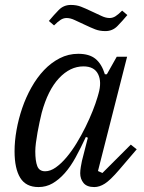

<svg xmlns="http://www.w3.org/2000/svg" viewBox="-20 -746 584 778"><path d="M136 12Q85 12 62 -25.5Q39 -63 39 -133Q39 -174 47 -219Q55 -264 70 -308Q85 -352 107.5 -392Q130 -432 158.5 -462Q187 -492 222 -510Q257 -528 297 -528Q342 -528 367 -507.5Q392 -487 405 -445H413L453 -516H495L377 -53L395 -45L510 -160L534 -141L463 -58Q427 -16 405 -2Q383 12 362 12Q332 12 318.5 -4.5Q305 -21 305 -44Q305 -55 307.5 -70Q310 -85 312 -94L336 -188L328 -191Q307 -146 286.5 -108.5Q266 -71 242.5 -44.5Q219 -18 193 -3Q167 12 136 12ZM163 -52Q184 -52 206 -67.5Q228 -83 249.5 -108.5Q271 -134 290.5 -166Q310 -198 326.5 -231.5Q343 -265 355.5 -296.5Q368 -328 375 -352L379 -366Q393 -414 377.5 -445.5Q362 -477 318 -477Q264 -477 219 -429Q174 -381 149 -289Q145 -273 140.5 -252Q136 -231 132 -209Q128 -187 125.5 -167Q123 -147 123 -133Q123 -94 131 -73Q139 -52 163 -52ZM407 -620Q384 -620 366 -627Q348 -634 325 -645Q299 -657 282 -665Q265 -673 250 -673Q237 -673 225.5 -665.5Q214 -658 199 -643L178 -661Q198 -685 218 -705.5Q238 -726 267 -726Q290 -726 308 -719Q326 -712 349 -701Q375 -689 392 -681Q409 -673 424 -673Q437 -673 448.5 -680.5Q460 -688 475 -703L496 -685Q476 -661 456 -640.5Q436 -620 407 -620Z"/></svg>

Font: IBM Plex Serif
Style: Italic
Weight: 400
Italic angle: -14°
Designer: Mike Abbink, Paul van der Laan, Pieter van Rosmalen
Foundry: Bold Monday
Version: Version 3.001